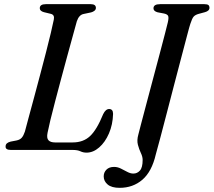

<svg xmlns="http://www.w3.org/2000/svg" viewBox="-20 -720 1026 922"><path d="M328.5 0H32Q4.5 0 7 -18.5Q7.5 -34 31 -40L59.5 -45.5Q76 -49 84.5 -58.8Q93 -68.5 99.5 -88Q106 -113.5 117.8 -156.5Q129.5 -199.5 143.8 -252.5Q158 -305.5 172.8 -361.2Q187.5 -417 201 -469Q214.5 -521 224.2 -562.2Q234 -603.5 238.5 -626.5Q243 -649 224 -653.5L191 -661.5Q171 -667 171 -680.5Q171 -700 200 -700H416Q440.5 -700 440.5 -682Q440.5 -674 433.8 -668.5Q427 -663 417.5 -660.5L382 -653Q359.5 -649 349 -618Q341.5 -590.5 329.2 -546.2Q317 -502 302.5 -449Q288 -396 273.2 -340.5Q258.5 -285 245 -234Q231.5 -183 222 -143.5Q212.5 -104 208.5 -83Q203 -57 212.8 -46.5Q222.5 -36 244.5 -36H329Q380 -36 412.5 -66.5Q445 -97 475.5 -172Q487.5 -196.5 504 -196.5Q523 -196.5 523 -173Q521.5 -121.5 503.2 -79.2Q485 -37 456.2 -12Q427.5 13 395.5 13Q379.5 13 366 6.5Q352.5 0 328.5 0ZM894 -605.5Q890 -594 878.8 -551Q867.5 -508 851 -445.5Q834.5 -383 816.2 -312.8Q798 -242.5 780.5 -175.5Q763 -108.5 749.2 -56Q735.5 -3.5 728 22Q709 104 663.8 143Q618.5 182 554.5 182Q516 182 497 166Q478 150 478 127Q478 108 491 94.8Q504 81.5 528 81.5Q544.5 81.5 560.5 89.5Q576.5 97.5 591.5 105.5Q606.5 113.5 620.5 113.5Q639 113.5 652 99Q665 84.5 665 48Q665 32.5 656.5 14.8Q648 -3 642.2 -24.8Q636.5 -46.5 644.5 -74.5Q647 -84.5 657.2 -123.8Q667.5 -163 682.5 -219.5Q697.5 -276 714.2 -338.8Q731 -401.5 746.2 -459Q761.5 -516.5 772.2 -558.2Q783 -600 786 -613Q791 -635 787.5 -643.2Q784 -651.5 768 -655L736.5 -661Q717 -666.5 717 -680Q717 -700 748.5 -700H961.5Q976 -700 981 -695.5Q986 -691 986 -683Q986 -667.5 964 -661.5L934.5 -653.5Q918 -649 910.2 -640.5Q902.5 -632 894 -605.5Z"/></svg>

Font: Fraunces 9pt
Style: Italic
Weight: 400
Italic angle: -16°
Version: Version 1.000;[b76b70a41]